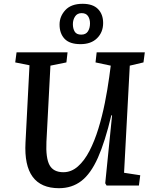

<svg xmlns="http://www.w3.org/2000/svg" viewBox="-20 -975 805 1009"><path d="M632 -67 717 -54 710 0H540L533 -12L569 -369H565Q532 -230 494.5 -146Q457 -62 407.5 -24Q358 14 290 14Q101 14 114 -226L135 -632L60 -647L67 -700H335L329 -647L245 -630L224 -230Q220 -144 240.5 -107Q261 -70 313 -70Q355 -70 389.5 -100.5Q424 -131 450.5 -182.5Q477 -234 497 -299Q517 -364 531 -434Q545 -504 554 -570L562 -630L482 -647L488 -700H741L734 -647L662 -630ZM403 -743Q346 -743 319.5 -771Q293 -799 293 -846Q293 -889 323.5 -922Q354 -955 414 -955Q468 -955 495 -927.5Q522 -900 522 -854Q522 -806 490.5 -774.5Q459 -743 403 -743ZM407 -793Q431 -793 442 -810Q453 -827 453 -852Q453 -875 442.5 -890.5Q432 -906 409 -906Q386 -906 374.5 -888.5Q363 -871 363 -848Q363 -825 372.5 -809Q382 -793 407 -793Z"/></svg>

Font: Literata 12pt Medium
Style: Italic
Weight: 500
Italic angle: -2°
Designer: Latin by Veronika Burian and Jose Scaglione. Greek by Irene Vlachou. Cyrillic by Vera Evstafieva
Foundry: TypeTogether
Version: Version 3.002